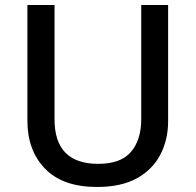

<svg xmlns="http://www.w3.org/2000/svg" viewBox="-20 -734 778 764"><path d="M649 -252Q649 -178 618 -118.5Q587 -59 524.5 -24.5Q462 10 366 10Q230 10 159.5 -62.5Q89 -135 89 -254V-714H197V-259Q197 -82 371 -82Q461 -82 501.5 -130Q542 -178 542 -260V-714H649Z"/></svg>

Font: Noto Sans Ol Chiki Medium
Style: Regular
Weight: 500
Designer: Monotype Design Team, Lewis McGuffie
Foundry: Monotype Imaging Inc.
Version: Version 2.003; ttfautohint (v1.8.4.7-5d5b)